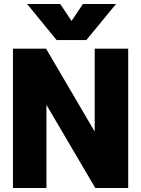

<svg xmlns="http://www.w3.org/2000/svg" viewBox="-20 -943 708 963"><path d="M116 -923H282L339 -838L396 -923H562L413 -742H264ZM45 -699H211L455 -283V-699H623V0H458L213 -417V0H45Z"/></svg>

Font: Readiness
Style: Bold
Weight: 700
Designer: Katatrad Team
Foundry: CadsonDemak
Version: Version 1.00;January 16, 2020;FontCreator 12.0.0.2550 64-bit